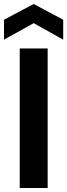

<svg xmlns="http://www.w3.org/2000/svg" viewBox="-27 -943 337 963"><path d="M72 0V-700H212V0ZM-7 -744V-844L142 -923L290 -844V-744L142 -827Z"/></svg>

Font: DM Sans 11pt ExtraBold
Style: Regular
Weight: 800
Version: Version 4.004;gftools[0.9.30]